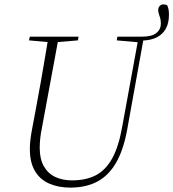

<svg xmlns="http://www.w3.org/2000/svg" viewBox="-20 -841 790 875"><path d="M116 -163Q116 -184 119 -207.5Q122 -231 127 -257L143 -342Q156 -413 166 -468Q176 -523 184 -572.5Q192 -622 201 -674H248L171 -258Q166 -234 163.5 -211.5Q161 -189 161 -167Q161 -116 180 -83Q199 -50 232 -34.5Q265 -19 308 -19Q372 -19 417 -42.5Q462 -66 491.5 -119.5Q521 -173 537 -264L612 -674H636L559 -247Q542 -156 508.5 -98.5Q475 -41 423.5 -13.5Q372 14 300 14Q246 14 204 -4.5Q162 -23 139 -62Q116 -101 116 -163ZM625 -656 628 -674Q672 -674 692.5 -690.5Q713 -707 713 -733Q713 -747 710.5 -757Q708 -767 704.5 -776Q701 -785 701 -795Q701 -806 707.5 -813.5Q714 -821 725 -821Q730 -821 734.5 -820Q739 -819 743 -815Q746 -808 748 -798.5Q750 -789 750 -774Q750 -737 736.5 -711.5Q723 -686 696 -671.5Q669 -657 625 -656ZM112 -657 116 -674H338L335 -657L227 -648H211ZM512 -657 515 -674H628L623 -648H614Z"/></svg>

Font: Source Serif 4 48pt Light
Style: Italic
Weight: 300
Italic angle: -12°
Designer: Frank Grießhammer
Foundry: Adobe Systems Incorporated
Version: Version 4.004;hotconv 1.0.116;makeotfexe 2.5.65601